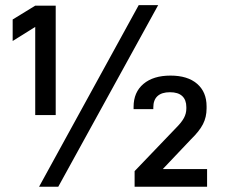

<svg xmlns="http://www.w3.org/2000/svg" viewBox="-20 -712 856 732"><path d="M493.2 -59.6 652.3 -225.6Q671.9 -245.1 681.2 -262.2Q690.4 -279.3 690.4 -297.9V-303.7Q690.4 -331.1 674.8 -345.7Q659.2 -360.4 627.9 -360.4Q596.7 -360.4 580.6 -345.7Q564.5 -331.1 564.5 -302.7V-295.9H489.3V-304.7Q489.3 -360.4 526.9 -392.1Q564.5 -423.8 629.9 -423.8Q695.3 -423.8 731.4 -392.6Q767.6 -361.3 767.6 -306.6V-298.8Q767.6 -265.6 753.9 -238.8Q740.2 -211.9 708 -180.7L600.6 -67.4H769.5V0H493.2ZM508.8 -692.4H583L202.1 0H128.9ZM114.3 -609.4 28.3 -555.7V-637.7L114.3 -690.4H192.4V-273.4H114.3Z"/></svg>

Font: Dinish Expanded
Style: Regular
Weight: 400
Width: 7
Designer: Charles Nix
Foundry: Playbeing
Version: Version 2.005; ttfautohint (v1.8.3)